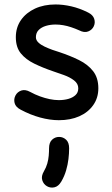

<svg xmlns="http://www.w3.org/2000/svg" viewBox="-20 -528 502 861"><path d="M335 -392Q358 -380 375.5 -387Q393 -394 400.5 -410Q408 -426 402.5 -443.5Q397 -461 375 -472Q337 -491 300 -499.5Q263 -508 229 -508Q177 -508 137 -489.5Q97 -471 74 -438Q51 -405 51 -361Q51 -316 73.5 -288.5Q96 -261 134 -242.5Q172 -224 219 -208Q240 -201 266.5 -191.5Q293 -182 312 -167.5Q331 -153 331 -132Q331 -113 318.5 -101.5Q306 -90 286.5 -84.5Q267 -79 244 -79Q224 -79 202.5 -83.5Q181 -88 159 -96Q137 -104 115 -116Q93 -128 75.5 -122Q58 -116 49.5 -100Q41 -84 45.5 -66Q50 -48 73 -36Q116 -13 160 -1Q204 11 244 11Q296 11 335.5 -6.5Q375 -24 398 -56.5Q421 -89 421 -132Q421 -179 397.5 -209Q374 -239 334.5 -258.5Q295 -278 247 -294Q233 -298 215 -304.5Q197 -311 180 -319Q163 -327 152 -337.5Q141 -348 141 -361Q141 -381 153.5 -393.5Q166 -406 186 -412Q206 -418 229 -418Q246 -418 263.5 -415Q281 -412 299 -406Q317 -400 335 -392ZM177 240Q164 262 169.5 280Q175 298 190.5 307Q206 316 224 312Q242 308 255 286Q269 262 276.5 236Q284 210 287 185Q290 160 290 137Q290 111 276.5 98.5Q263 86 245 86Q227 86 213.5 98.5Q200 111 200 137Q200 152 198.5 170Q197 188 192 205.5Q187 223 177 240Z"/></svg>

Font: Tilt Neon
Style: Regular
Weight: 400
Designer: Andy Clymer
Foundry: Andy Clymer
Version: Version 1.000